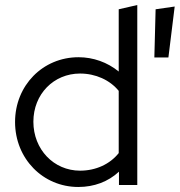

<svg xmlns="http://www.w3.org/2000/svg" viewBox="-20 -737 716 765"><path d="M292 8C355 8 411 -13 454 -53V0H527V-717L453 -700V-452C408 -489 351 -509 293 -509C150 -509 40 -396 40 -251C40 -105 151 8 292 8ZM595 -508H651L676 -711L600 -700ZM299 -57C194 -57 113 -142 113 -252C113 -362 194 -444 299 -444C361 -444 418 -418 453 -375V-127C418 -83 362 -57 299 -57Z"/></svg>

Font: Red Hat Display
Style: Regular
Weight: 400
Designer: Pentagram, MCKL
Foundry: Pentagram, MCKL
Version: Version 1.023